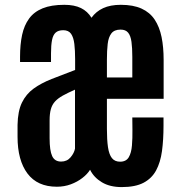

<svg xmlns="http://www.w3.org/2000/svg" viewBox="-20 -761 745 790"><path d="M481 8.8Q432.1 8.8 399.2 -11Q366.2 -30.8 350.6 -62.5Q339.4 -44.4 318.8 -28.6Q298.3 -12.7 271.5 -2.7Q244.6 7.3 213.9 7.3Q133.8 7.3 93 -47.1Q52.2 -101.6 52.2 -198.2V-247.1Q53.2 -303.7 70.3 -338.9Q87.4 -374 118.4 -396.5Q149.4 -418.9 192.6 -436Q235.8 -453.1 289.1 -473.1V-518.1Q289.1 -553.2 285.9 -580.1Q282.7 -606.9 272.5 -621.8Q262.2 -636.7 240.2 -636.7Q220.2 -636.7 209.2 -627Q198.2 -617.2 194.1 -596.2Q189.9 -575.2 189.9 -541.5V-505.9H62.5V-527.8Q62.5 -578.1 71 -617.7Q79.6 -657.2 99.9 -684.8Q120.1 -712.4 155.5 -726.8Q190.9 -741.2 244.6 -741.2Q286.1 -741.2 313.2 -727.8Q340.3 -714.4 356.4 -688Q375 -713.9 404.5 -727.5Q434.1 -741.2 477.1 -741.2Q528.3 -741.2 562.5 -725.6Q596.7 -710 616.5 -680.2Q636.2 -650.4 644.8 -608.6Q653.3 -566.9 653.3 -514.2V-354.5H419.9V-230.5Q419.9 -185.5 424.3 -155.5Q428.7 -125.5 440.4 -110.6Q452.1 -95.7 474.1 -95.7Q499 -95.7 509.8 -114Q520.5 -132.3 522.9 -162.4Q525.4 -192.4 524.9 -226.6L524.4 -277.8H652.8V-243.7Q652.8 -186 646.5 -139.4Q640.1 -92.8 622.3 -59.8Q604.5 -26.9 570.6 -9Q536.6 8.8 481 8.8ZM231.4 -96.2Q255.9 -96.2 270.5 -113.8Q285.2 -131.3 288.6 -149.4V-392.1Q258.8 -378.9 238.5 -367.7Q218.3 -356.4 206.3 -343.3Q194.3 -330.1 189.2 -311.5Q184.1 -293 184.1 -265.6V-191.9Q184.1 -141.6 194.6 -118.9Q205.1 -96.2 231.4 -96.2ZM419.9 -442.4H524.4V-526.9Q524.4 -563.5 521 -588.6Q517.6 -613.8 507.3 -626.5Q497.1 -639.2 476.1 -639.2Q450.2 -639.2 438.2 -623.5Q426.3 -607.9 423.1 -580.3Q419.9 -552.7 419.9 -516.1Z"/></svg>

Font: Antonio
Style: Bold
Weight: 700
Designer: Vernon Adams
Foundry: Vernon Adams
Version: Version 1.002